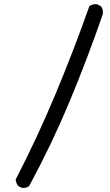

<svg xmlns="http://www.w3.org/2000/svg" viewBox="-20 -835 540 939"><path d="M87.9 84 68.4 74.2Q58.6 60.5 56.6 43Q162.1 -161.1 251.5 -375Q340.8 -588.9 417 -804.7Q432.6 -816.4 454.1 -814.5L473.6 -804.7Q485.4 -789.1 483.4 -767.6Q409.2 -551.8 320.8 -339.8Q232.4 -127.9 123 74.2Q109.4 85.9 87.9 84Z"/></svg>

Font: NaikaiFont
Style: Regular
Weight: 400
Version: Version 1.67